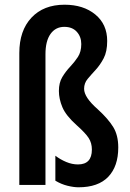

<svg xmlns="http://www.w3.org/2000/svg" viewBox="-20 -785 551 815"><path d="M435 -611Q435 -566 420 -537.5Q405 -509 386 -488.5Q367 -468 352 -450Q337 -432 337 -408Q337 -372 394 -322Q439 -281 460.5 -246Q482 -211 482 -159Q482 -79 439.5 -34.5Q397 10 313 10Q293 10 266.5 3.5Q240 -3 215 -18V-124Q236 -108 261 -97.5Q286 -87 311 -87Q370 -87 370 -150Q370 -178 356.5 -199Q343 -220 306 -253Q260 -294 245 -329.5Q230 -365 230 -399Q230 -434 244.5 -458Q259 -482 277.5 -501.5Q296 -521 310.5 -543Q325 -565 325 -598Q325 -629 306 -650Q287 -671 253 -671Q216 -671 194.5 -641Q173 -611 173 -555V0H62V-560Q62 -655 113.5 -710Q165 -765 254 -765Q334 -765 384.5 -723.5Q435 -682 435 -611Z"/></svg>

Font: Noto Sans Sinhala ExtraCondensed SemiBold
Style: Regular
Weight: 600
Width: 2
Designer: Jelle Bosma - Monotype Design Team
Foundry: Monotype Imaging Inc.
Version: Version 2.006; ttfautohint (v1.8.4.7-5d5b)